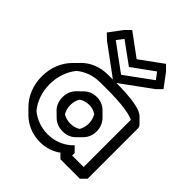

<svg xmlns="http://www.w3.org/2000/svg" viewBox="-248 -1027 1229 1229"><g transform="rotate(45 366.5 -412.5)"><path d="M220 -256C220 -221 232 -190 253 -169L289 -134L290 -133C312 -112 341 -101 376 -101C410 -101 440 -113 461 -134L496 -169L497 -170C518 -192 530 -221 530 -256C530 -291 516 -322 495 -343L460 -378L459 -379C437 -400 409 -412 376 -412C342 -412 312 -400 290 -378L254 -343C233 -322 220 -291 220 -256ZM291 -256C291 -282 298 -304 310 -323C328 -334 351 -342 376 -342C400 -342 421 -335 440 -323C451 -305 459 -282 459 -256C459 -231 453 -208 441 -189C423 -178 401 -171 376 -171C350 -171 327 -178 309 -189C298 -207 291 -230 291 -256ZM632 -454V-35H528V-58L493 -93L479 -79C440 -44 384 -20 322 -20C260 -20 207 -41 165 -75C125 -124 103 -186 103 -256C103 -326 126 -391 165 -438C208 -473 261 -493 322 -493C376 -493 554 -499 631 -463C632 -460 632 -457 632 -454ZM703 -454C703 -465 699 -474 691 -482L690 -483L655 -518C600 -573 382 -563 322 -563C252 -563 192 -537 147 -493V-492L111 -456C61 -406 32 -335 32 -256C32 -177 61 -107 110 -57L111 -56L146 -21C190 23 251 50 322 50C376 50 424 33 462 5L492 35H668L703 0ZM566 -755 384 -622 203 -755 237 -800 384 -693 532 -800ZM606 -714 641 -749 573 -840 538 -875 384 -763 232 -875 196 -840 128 -749 164 -714 384 -552Z"/></g></svg>

Font: Hussar Press
Style: Bold
Weight: 700
Foundry: Cannot Into Space Fonts
Version: Version 1.43